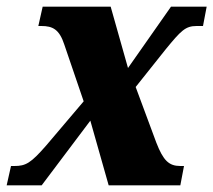

<svg xmlns="http://www.w3.org/2000/svg" viewBox="-40 -556 640 576"><path d="M-20 0H85L231 -194L286 0H501L512 -58H501C467 -58 450 -74 429 -128L367 -295L457 -408C503 -464 516 -478 550 -478H569L580 -536H473L344 -352L292 -536H88L75 -478H84C118 -478 138 -468 153 -422L211 -252L99 -120C52 -66 37 -58 3 -58H-7Z"/></svg>

Font: Noto Serif Condensed Black
Style: Italic
Weight: 900
Width: 3
Italic angle: -12°
Designer: Monotype Design Team
Foundry: Monotype Imaging Inc.
Version: Version 2.013